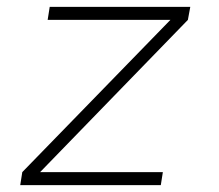

<svg xmlns="http://www.w3.org/2000/svg" viewBox="-20 -540 640 560"><path d="M39 0 45 -38 477 -482H119L125 -520H535L528 -482L97 -38H455L449 0Z"/></svg>

Font: Iosevka SS04 XLt Ex Obl
Style: Regular
Weight: 200
Width: 7
Italic angle: -9°
Monospace: yes
Designer: Belleve Invis
Foundry: Belleve Invis
Version: Version 19.0.0; ttfautohint (v1.8.4)